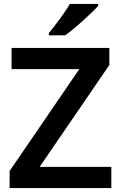

<svg xmlns="http://www.w3.org/2000/svg" viewBox="-20 -958 616 978"><path d="M480 -928V-938H336C310 -893 260 -827 229 -790V-778H312C362 -813 447 -891 480 -928ZM547 0V-108H182L537 -627V-714H39V-606H384L29 -87V0Z"/></svg>

Font: Noto Sans Tai Tham SemiBold
Style: Regular
Weight: 600
Designer: Monotype Design Team 2013. Revised by David WIlliams 2020
Foundry: Monotype Imaging Inc.
Version: Version 2.002